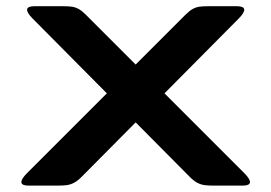

<svg xmlns="http://www.w3.org/2000/svg" viewBox="-20 -582 851 602"><path d="M64.7 -39.1 561.8 -536.1Q574 -548.3 584.5 -554Q595 -559.6 605.2 -561Q615.4 -562.5 632.5 -562.5H722.8Q744.3 -562.5 745.7 -552.5Q747.1 -542.5 728 -523.4L234.8 -26.4Q222.6 -14.2 211.3 -8.5Q200.1 -2.9 188.9 -1.5Q177.6 0 160.3 0H70Q48.4 0 47.1 -10Q45.7 -20 64.7 -39.1ZM576 -26.4 82.7 -523.4Q63.7 -542.5 65 -552.5Q66.4 -562.5 88 -562.5H178.2Q195.3 -562.5 205.5 -561Q215.7 -559.6 226.2 -554Q236.7 -548.3 248.9 -536.1L746 -39.1Q765 -20 763.7 -10Q762.3 0 740.7 0H650.5Q633.1 0 621.9 -1.5Q610.6 -2.9 599.4 -8.5Q588.2 -14.2 576 -26.4Z"/></svg>

Font: Gyrochrome
Style: Regular
Weight: 400
Designer: David Moles
Foundry: David Moles
Version: Version 1.005;Glyphs 3.2.3 (3260)